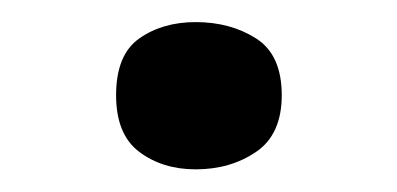

<svg xmlns="http://www.w3.org/2000/svg" viewBox="-20 -138 356 172"><path d="M84 -52.7Q84 -88.9 104.7 -103.5Q125.5 -118.2 155.3 -118.2Q186.5 -118.2 209.5 -103.5Q232.4 -88.9 232.4 -52.7Q232.4 -17.6 209.5 -2Q186.5 13.7 155.3 13.7Q125.5 13.7 104.7 -2Q84 -17.6 84 -52.7Z"/></svg>

Font: Lunasima
Style: Regular
Weight: 400
Designer: The DocRepair Project, Monotype Design Team
Foundry: Google
Version: Version 2.009